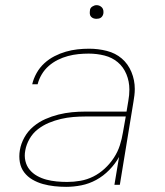

<svg xmlns="http://www.w3.org/2000/svg" viewBox="-20 -717 640 745"><path d="M237 8Q214 8 191 5.5Q168 3 146.5 -3Q125 -9 106 -20Q87 -31 74 -48Q61 -65 57 -87.5Q53 -110 57 -134Q61 -159 74.5 -183.5Q88 -208 109.5 -226Q131 -244 156 -255Q181 -266 207 -272.5Q233 -279 259 -281.5Q285 -284 311 -284H471L478 -326Q480 -337 481 -348Q482 -359 482 -369V-370Q482 -401 470.5 -429Q459 -457 437 -475.5Q415 -494 385.5 -501.5Q356 -509 324 -509Q304 -509 284 -507Q264 -505 243.5 -499.5Q223 -494 204 -484.5Q185 -475 169 -461Q153 -447 142 -428.5Q131 -410 126 -390H105Q110 -412 122 -433.5Q134 -455 152 -471.5Q170 -488 191.5 -499Q213 -510 235.5 -516.5Q258 -523 280.5 -525.5Q303 -528 326 -528Q361 -528 394.5 -519.5Q428 -511 452.5 -490Q477 -469 490 -437.5Q503 -406 503 -372Q503 -359 501.5 -347Q500 -335 498 -323L445 0H424L442 -108Q427 -81 404 -57.5Q381 -34 353.5 -19Q326 -4 296 2Q266 8 237 8ZM241 -11Q266 -11 292 -15.5Q318 -20 342 -32Q366 -44 386.5 -63Q407 -82 422 -105Q437 -128 445 -153Q453 -178 457 -203L468 -265H311Q288 -265 264 -263Q240 -261 216.5 -255.5Q193 -250 170 -240.5Q147 -231 127 -215.5Q107 -200 94.5 -178Q82 -156 78 -133Q74 -112 78.5 -92.5Q83 -73 95 -58.5Q107 -44 124 -34.5Q141 -25 160 -20Q179 -15 199.5 -13Q220 -11 241 -11ZM354 -644Q348 -644 342.5 -646Q337 -648 333 -652.5Q329 -657 328.5 -663.5Q328 -670 329 -676Q329 -681 331.5 -685Q334 -689 338 -691.5Q342 -694 346 -695.5Q350 -697 355 -697Q361 -697 366.5 -694.5Q372 -692 376 -687.5Q380 -683 381 -676.5Q382 -670 381 -664Q380 -659 377.5 -655Q375 -651 371.5 -648.5Q368 -646 363.5 -645Q359 -644 354 -644Z"/></svg>

Font: Iosevka Aile Thin
Style: Italic
Weight: 100
Italic angle: -9°
Designer: Belleve Invis
Foundry: Belleve Invis
Version: Version 31.1.0; ttfautohint (v1.8.4)